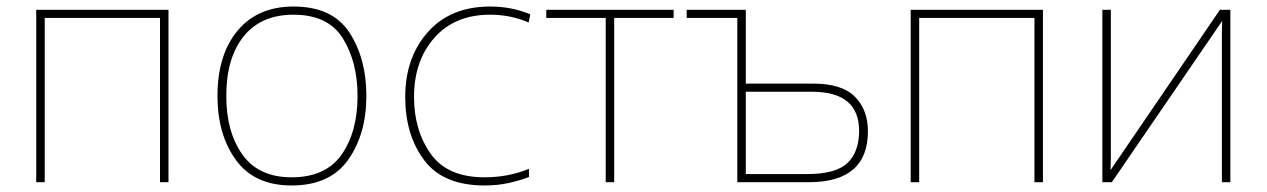

<svg xmlns="http://www.w3.org/2000/svg" viewBox="-20 -558 3879 588"><path d="M496 -528V0H470V-503H117V0H91V-528Z M1102 -264Q1102 -379 1050 -458.5Q998 -538 879 -538Q769 -538 707.5 -464Q646 -390 646 -264Q646 -146 702.5 -68Q759 10 873 10Q991 10 1046.5 -69Q1102 -148 1102 -264ZM673 -264Q673 -381 726.5 -447Q780 -513 879 -513Q985 -513 1030 -440.5Q1075 -368 1075 -264Q1075 -155 1026.5 -85Q978 -15 873 -15Q772 -15 722.5 -84.5Q673 -154 673 -264Z M1464 10Q1505 10 1540 2Q1575 -6 1600 -16V-41Q1537 -15 1464 -15Q1350 -15 1299 -87Q1248 -159 1248 -261Q1248 -372 1310.5 -442.5Q1373 -513 1481 -513Q1510 -513 1539.5 -507.5Q1569 -502 1599 -489L1604 -514Q1548 -538 1481 -538Q1360 -538 1290.5 -460Q1221 -382 1221 -261Q1221 -145 1279 -67.5Q1337 10 1464 10Z M2043 -503H1861V0H1835V-503H1653V-528H2043Z M2264 -528H2083V-503H2238V0H2457Q2638 0 2638 -156Q2638 -222 2598 -262Q2558 -302 2471 -302H2264ZM2467 -277Q2611 -277 2611 -157Q2611 -93 2575.5 -59Q2540 -25 2453 -25H2264V-277Z M3174 -528V0H3148V-503H2795V0H2769V-528Z M3382 -528H3356V0H3385L3723 -494Q3722 -472 3722 -459.5Q3722 -447 3722 -426V0H3748V-528H3716L3381 -37Q3382 -60 3382 -74.5Q3382 -89 3382 -114Z"/></svg>

Font: Noto Sans UI Thin
Style: Regular
Weight: 250
Designer: Monotype Design Team
Foundry: Monotype Imaging Inc.
Version: Version 1.901